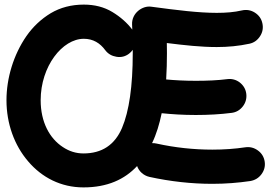

<svg xmlns="http://www.w3.org/2000/svg" viewBox="-20 -752 1181 839"><path d="M632.8 21C724.1 41 817.4 51.3 907.7 51.3C965.8 51.3 1020.5 46.9 1073.7 39.1C1093.8 35.6 1110.4 25.9 1122.6 9.3C1134.8 -7.3 1139.6 -25.4 1136.7 -45.4C1133.8 -65.4 1124 -82 1107.4 -94.2C1090.8 -106.4 1072.3 -111.3 1052.2 -108.4C1006.8 -101.6 959 -98.1 907.7 -98.1C827.6 -98.1 744.6 -106.9 665 -124.5C658.2 -126 651.4 -127 644.5 -126.5C663.6 -166 676.8 -210.4 686.5 -257.3C730 -252.9 778.3 -249.5 835.4 -249.5C889.6 -249.5 942.9 -252.4 992.2 -258.8C1012.2 -261.2 1028.8 -271 1041.5 -287.6C1053.7 -303.7 1058.6 -322.3 1056.2 -342.3C1053.7 -362.3 1043.9 -378.9 1027.8 -391.6C1011.7 -403.8 993.2 -408.7 973.1 -406.2C932.1 -400.9 884.8 -398.9 835.4 -398.9C786.1 -398.9 743.2 -401.4 706.1 -404.8C708.5 -443.8 709.5 -482.4 709.5 -520C709.5 -535.2 709 -550.3 709 -564C787.1 -554.2 858.4 -546.4 927.2 -546.4C975.6 -546.4 1022.9 -550.8 1070.3 -561C1090.3 -565.4 1105.5 -576.7 1116.7 -594.2C1127.9 -611.8 1130.9 -630.4 1126.5 -650.4C1122.1 -670.4 1111.3 -685.5 1093.8 -696.8C1076.2 -708 1057.1 -710.9 1037.1 -706.5C1003.9 -698.7 967.8 -695.8 927.2 -695.8C847.7 -695.8 754.4 -707.5 641.1 -722.7C602.5 -728.5 555.2 -694.8 557.1 -645.5C557.6 -638.2 557.6 -630.4 558.1 -622.6C535.6 -652.3 506.3 -678.2 470.7 -699.7C435.1 -721.2 393.6 -731.9 346.2 -731.9C292 -731.9 243.7 -719.2 201.7 -694.3C159.7 -668.9 124.5 -635.7 95.7 -594.7C38.6 -512.2 8.3 -409.7 8.3 -314C8.3 -211.9 42.5 -117.2 103 -46.9C163.1 23.9 246.6 66.9 344.7 66.9C449.7 66.9 524.9 31.7 579.1 -26.4C587.4 -2.9 607.4 15.1 632.8 21ZM344.7 -81.5C312.5 -81.5 282.2 -90.8 253.9 -109.9C196.8 -147.5 157.7 -218.3 157.7 -314C157.7 -462.9 252.9 -582.5 346.2 -582.5C386.7 -582.5 417 -564 439.9 -532.7C452.1 -516.6 468.3 -507.3 488.8 -503.9C508.8 -500.5 527.3 -504.9 543.5 -517.1C549.8 -522 555.7 -527.8 560.1 -534.2V-520C560.1 -376 544.4 -266.6 513.2 -192.9C481.4 -118.7 425.3 -81.5 344.7 -81.5Z"/></svg>

Font: Mikhak ExtraBold
Style: Regular
Weight: 800
Designer: Amin Abedi
Version: Version 3.2